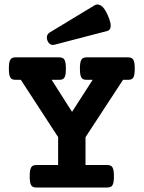

<svg xmlns="http://www.w3.org/2000/svg" viewBox="-20 -835 640 855"><path d="M401.4 -811.5Q415 -819.3 430.2 -809.8Q445.3 -800.3 460 -767.1Q474.6 -733.4 472.9 -717Q471.2 -700.7 458.5 -697.3L224.1 -636.2Q212.4 -632.8 203.6 -638.4Q194.8 -644 190.9 -655.3Q187 -666 189.7 -675.5Q192.4 -685.1 202.1 -690.9ZM238.8 -224.6 72.8 -479.5H50.3Q42 -479.5 36.1 -481.4Q30.3 -483.4 26.6 -488.8Q22.9 -494.1 21.2 -503.9Q19.5 -513.7 19.5 -529.3Q19.5 -544.9 21.2 -554.7Q22.9 -564.5 26.6 -570.1Q30.3 -575.7 36.1 -577.6Q42 -579.6 50.3 -579.6H242.7Q251 -579.6 256.8 -577.6Q262.7 -575.7 266.4 -570.1Q270 -564.5 271.7 -554.7Q273.4 -544.9 273.4 -529.3Q273.4 -513.7 271.7 -503.9Q270 -494.1 266.4 -488.8Q262.7 -483.4 256.8 -481.4Q251 -479.5 242.7 -479.5H210L300.8 -336.9L392.6 -479.5H366.7Q358.4 -479.5 352.5 -481.4Q346.7 -483.4 343 -488.8Q339.4 -494.1 337.6 -503.9Q335.9 -513.7 335.9 -529.3Q335.9 -544.9 337.6 -554.7Q339.4 -564.5 343 -570.1Q346.7 -575.7 352.5 -577.6Q358.4 -579.6 366.7 -579.6H549.3Q557.6 -579.6 563.5 -577.6Q569.3 -575.7 573 -570.1Q576.7 -564.5 578.4 -554.7Q580.1 -544.9 580.1 -529.3Q580.1 -513.7 578.4 -503.9Q576.7 -494.1 573 -488.8Q569.3 -483.4 563.5 -481.4Q557.6 -479.5 549.3 -479.5H527.8L360.8 -224.1V-100.1H456.5Q464.8 -100.1 470.7 -98.1Q476.6 -96.2 480.2 -90.6Q483.9 -85 485.6 -75.2Q487.3 -65.4 487.3 -49.8Q487.3 -34.2 485.6 -24.4Q483.9 -14.6 480.2 -9.3Q476.6 -3.9 470.7 -2Q464.8 0 456.5 0H143.1Q134.8 0 128.9 -2Q123 -3.9 119.4 -9.3Q115.7 -14.6 114 -24.4Q112.3 -34.2 112.3 -49.8Q112.3 -65.4 114 -75.2Q115.7 -85 119.4 -90.6Q123 -96.2 128.9 -98.1Q134.8 -100.1 143.1 -100.1H238.8Z"/></svg>

Font: Courier Prime
Style: Bold
Weight: 700
Monospace: yes
Designer: Alan Dague-Greene
Foundry: Quote-Unquote Apps
Version: Version 1.202